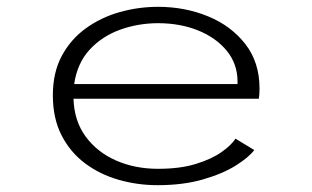

<svg xmlns="http://www.w3.org/2000/svg" viewBox="-20 -532 915 563"><path d="M442 11Q383 11 328 -4.8Q273 -20.5 229.5 -53Q186 -85.5 160.5 -135.2Q135 -185 135 -252.5Q135 -319.5 161.2 -368.2Q187.5 -417 231.8 -449Q276 -481 331 -496.5Q386 -512 443.5 -512Q522 -512 589.8 -484.2Q657.5 -456.5 699.2 -403Q741 -349.5 741 -272.5Q741 -265.5 740.5 -256.8Q740 -248 739 -242.5H195.5Q197.5 -177.5 231 -131.8Q264.5 -86 320 -61.5Q375.5 -37 443.5 -37Q508.5 -37 555 -51.5Q601.5 -66 630.2 -86.5Q659 -107 670.5 -125.5L725.5 -92Q709.5 -70.5 671.2 -46.5Q633 -22.5 575 -5.8Q517 11 442 11ZM443.5 -464Q385.5 -464 332.5 -445Q279.5 -426 243 -386.5Q206.5 -347 197.5 -285.5H676.5V-293Q676.5 -344.5 645 -383Q613.5 -421.5 560.8 -442.8Q508 -464 443.5 -464Z"/></svg>

Font: Trispace SemiExpanded ExtraLight
Style: Regular
Weight: 200
Width: 6
Designer: Tyler Finck
Foundry: Etcetera Type Company
Version: Version 1.210; ttfautohint (v1.8.3)